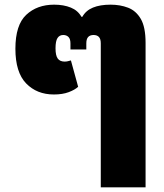

<svg xmlns="http://www.w3.org/2000/svg" viewBox="-20 -583 702 823"><path d="M412 220V-397Q412 -416 404 -424.5Q396 -433 381 -433Q366 -433 358 -424.5Q350 -416 350 -397V-371H282V-397Q282 -416 273.5 -424.5Q265 -433 251 -433Q235 -433 226.5 -420Q218 -407 218 -376Q218 -345 227.5 -332Q237 -319 257 -319Q264 -319 270.5 -320.5Q277 -322 284 -324L315 -211Q301 -198 274.5 -188Q248 -178 211 -178Q138 -178 92 -225.5Q46 -273 46 -374Q46 -476 92.5 -519.5Q139 -563 212 -563Q253 -563 283.5 -550.5Q314 -538 329 -511H333Q348 -538 378.5 -550.5Q409 -563 454 -563Q495 -563 529 -550Q563 -537 583.5 -502Q604 -467 604 -399V220Z"/></svg>

Font: Noto Sans Thai Black
Style: Regular
Weight: 900
Version: Version 2.001